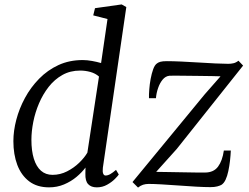

<svg xmlns="http://www.w3.org/2000/svg" viewBox="-20 -837 1125 868"><path d="M445 -78.5Q443 -60.5 446.5 -52Q450 -43.5 457 -43.5Q467.5 -43.5 478.8 -50Q490 -56.5 504.5 -69L517 -48Q513 -41.5 499 -27.5Q485 -13.5 464 -1.8Q443 10 417.5 10Q392 10 378.5 -4.5Q365 -19 366 -51.5L366.5 -79.5Q350.5 -58 325.8 -37.2Q301 -16.5 269.5 -3.2Q238 10 202 10Q147.5 10 111.8 -17.2Q76 -44.5 58.2 -91.5Q40.5 -138.5 40.5 -199Q40.5 -245.5 53.8 -296Q67 -346.5 93 -394.5Q119 -442.5 157 -481.2Q195 -520 244.2 -542.8Q293.5 -565.5 354 -565.5Q373.5 -565.5 395.8 -561.5Q418 -557.5 437 -552L466 -751L401.5 -767.5L409.5 -800L530 -817L551 -805ZM427.5 -491Q411 -505.5 388.2 -511.8Q365.5 -518 342.5 -518Q297.5 -518 262 -498Q226.5 -478 200.2 -444.5Q174 -411 156.5 -370Q139 -329 130.5 -286Q122 -243 122 -205Q122 -155 133 -119.5Q144 -84 165.2 -65.2Q186.5 -46.5 217.5 -46.5Q252 -46.5 283 -62.2Q314 -78 338 -101.2Q362 -124.5 375 -147ZM977 -492Q965 -492.5 939.2 -493Q913.5 -493.5 881.8 -493.8Q850 -494 820 -494.5Q790 -495 769.2 -495Q748.5 -495 745.5 -494.5Q728 -492.5 715.2 -477Q702.5 -461.5 694.8 -439.2Q687 -417 685 -393H653.5Q653 -409 654.8 -432.5Q656.5 -456 661 -480.2Q665.5 -504.5 672.5 -524Q679.5 -543.5 690 -550.5Q695.5 -555 705.5 -557.8Q715.5 -560.5 734.5 -560.5Q761 -560.5 799 -558.8Q837 -557 877.5 -554.5Q918 -552 954 -550.2Q990 -548.5 1012 -548.5Q1023.5 -548.5 1035 -551Q1046.5 -553.5 1058 -562.5L1079 -540.5L779 -163.5L686 -60Q706.5 -60 740.5 -59.2Q774.5 -58.5 809.8 -58Q845 -57.5 872.2 -57Q899.5 -56.5 906.5 -57Q946 -57 965.8 -83.8Q985.5 -110.5 992 -156.5H1023.5Q1022.5 -134.5 1019.8 -110.2Q1017 -86 1012.2 -63.5Q1007.5 -41 999.8 -24.5Q992 -8 980.5 -1Q974 2.5 961.8 5.8Q949.5 9 931.5 9Q904.5 9 865.8 6.8Q827 4.5 786 1.5Q745 -1.5 709.5 -3.5Q674 -5.5 652 -5.5Q638.5 -5.5 626.8 -1.8Q615 2 604 11L579 -14L905 -410Z"/></svg>

Font: Merriweather 24pt Light
Style: Italic
Weight: 300
Italic angle: -7.8°
Version: Version 2.101